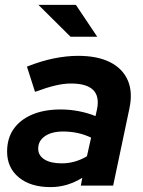

<svg xmlns="http://www.w3.org/2000/svg" viewBox="-20 -758 585 784"><path d="M186 6Q105 6 57 -33.5Q9 -73 9 -139Q9 -193 35.5 -231Q62 -269 111 -290Q160 -311 228 -311Q265 -311 301.5 -304Q338 -297 370 -284L376 -311Q387 -364 360.5 -390.5Q334 -417 270 -417Q241 -417 206.5 -409Q172 -401 123 -383L90 -486Q148 -509 200 -519.5Q252 -530 299 -530Q378 -530 429.5 -504Q481 -478 502 -429.5Q523 -381 508 -313L442 0H310L316 -32Q285 -13 253 -3.5Q221 6 186 6ZM232 -91Q260 -91 286 -98.5Q312 -106 335 -120L352 -196Q300 -221 238 -221Q191 -221 163.5 -202Q136 -183 136 -151Q136 -123 161.5 -107Q187 -91 232 -91ZM268 -608 137 -738H290L377 -608Z"/></svg>

Font: Red Hat Display ExtraBold
Style: Italic
Weight: 800
Italic angle: -12°
Designer: Pentagram, MCKL
Foundry: Pentagram, MCKL
Version: Version 1.023